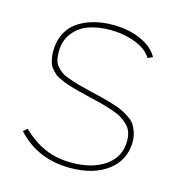

<svg xmlns="http://www.w3.org/2000/svg" viewBox="-86 -603 643 690"><g transform="rotate(15 235.5 -258.5)"><path d="M234.9 9.8Q113.3 9.8 37.1 -74.2L51.8 -86.9Q92.3 -47.4 136.2 -28.6Q180.2 -9.8 234.9 -9.8Q312.5 -9.8 360.4 -43.7Q408.2 -77.6 408.2 -136.2Q408.2 -154.8 403.3 -169.2Q398.4 -183.6 386.5 -195.1Q374.5 -206.5 361.6 -214.6Q348.6 -222.7 325 -230.5Q301.3 -238.3 281.2 -243.7Q261.2 -249 227.1 -256.8Q205.1 -262.2 193.4 -265.1Q181.6 -268.1 164.6 -273.2Q147.5 -278.3 138.4 -282Q129.4 -285.6 117.2 -291.5Q105 -297.4 99.1 -303Q93.3 -308.6 85.9 -316.7Q78.6 -324.7 75.4 -334Q72.3 -343.3 70.1 -354.7Q67.9 -366.2 67.9 -379.9Q67.9 -417.5 82.5 -446.3Q97.2 -475.1 122.8 -492.2Q148.4 -509.3 180.9 -518.1Q213.4 -526.9 251 -526.9Q312 -526.9 357.2 -506.1Q402.3 -485.4 419.9 -452.1L401.9 -443.8Q383.8 -473.6 341.1 -490.2Q298.3 -506.8 247.1 -506.8Q202.1 -506.8 167.2 -494.4Q132.3 -481.9 110.1 -453.4Q87.9 -424.8 87.9 -382.8Q87.9 -365.7 91.1 -352.8Q94.2 -339.8 103 -329.8Q111.8 -319.8 121.1 -313Q130.4 -306.2 148.9 -299.6Q167.5 -293 183.3 -288.3Q199.2 -283.7 228 -276.9Q261.2 -269 278.8 -264.6Q296.4 -260.3 321.5 -252.7Q346.7 -245.1 359.6 -238.8Q372.6 -232.4 387.9 -222.2Q403.3 -211.9 410.6 -200.4Q418 -189 423.1 -173.6Q428.2 -158.2 428.2 -139.2Q428.2 -71.3 375.2 -30.8Q322.3 9.8 234.9 9.8Z"/></g></svg>

Font: Rawline Thin
Style: Regular
Weight: 250
Designer: Matt McInerney, Pablo Impallari, Rodrigo Fuenzalida
Foundry: Matt McInerney, Pablo Impallari, Rodrigo Fuenzalida
Version: Version 4.020;PS 004.020;hotconv 1.0.88;makeotf.lib2.5.64775